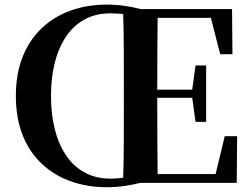

<svg xmlns="http://www.w3.org/2000/svg" viewBox="-20 -779 1072 818"><path d="M197.2 -370.5Q197.2 -294.7 213 -230.5Q228.8 -166.4 260.4 -118.7Q291.9 -71.1 339.7 -44.5Q387.5 -18 450.6 -18Q485 -18 516.5 -23.7Q547.9 -29.5 578.1 -39.7V0Q546.3 8 510.2 13.3Q474.1 18.6 434.6 18.6Q352.5 18.6 282.2 -6.3Q211.8 -31.2 159 -80.3Q106.2 -129.4 76.9 -202.1Q47.6 -274.7 47.6 -370.5Q47.6 -466.2 77.2 -538.8Q106.9 -611.4 159.4 -660.4Q211.8 -709.4 282.2 -734.4Q352.5 -759.4 434.6 -759.4Q471.9 -759.4 508.8 -754.3Q545.6 -749.2 578.1 -740.5V-701.1Q548.9 -712.1 517 -717.2Q485 -722.2 450.6 -722.2Q387.5 -722.2 339.7 -695.8Q291.9 -669.4 260.4 -621.8Q228.8 -574.2 213 -510.1Q197.2 -446.1 197.2 -370.5ZM504.3 0Q507 -85.2 507.4 -171.8Q507.7 -258.5 507.7 -346.1V-393.6Q507.7 -481.3 507.4 -567.7Q507 -654.1 504.3 -740.5H651.9Q650.9 -655.6 650.4 -567.7Q649.9 -479.8 649.9 -387.2V-359.2Q649.9 -263 650.4 -174.8Q650.9 -86.6 651.9 0ZM813.1 -259.7 798 -369.7V-390.7L813.1 -500.1H858.3V-259.7ZM577.5 -362.2V-397.1H824.3V-362.2ZM918.2 -548 878.4 -702.9H577.5V-740.5H968.6L970.3 -548ZM937.4 -198.6H990.3L988.6 0H577.5V-37.4H898.6Z"/></svg>

Font: Noto Serif KR ExtraLight
Style: Regular
Weight: 200
Designer: Ryoko NISHIZUKA 西塚涼子 (kana & ideographs); Frank Grießhammer (Latin, Greek & Cyrillic); Wenlong ZHANG 张文龙 (bopomofo); San
Foundry: Adobe
Version: Version 2.002-H1;hotconv 1.1.0;makeotfexe 2.6.0